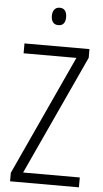

<svg xmlns="http://www.w3.org/2000/svg" viewBox="-61 -951 533 989"><g transform="rotate(5 206.0 -456.5)"><path d="M386 0H30V-44L315 -663H42V-714H378V-669L93 -51H386ZM207 -913Q226 -913 235 -900.5Q244 -888 244 -868Q244 -823 207 -823Q189 -823 179.5 -835Q170 -847 170 -868Q170 -888 179.5 -900.5Q189 -913 207 -913Z"/></g></svg>

Font: Noto Sans Telugu Condensed Light
Style: Regular
Weight: 300
Width: 3
Designer: Jelle Bosma - Monotype Design Team
Foundry: Monotype Imaging Inc.
Version: Version 2.005; ttfautohint (v1.8.4.7-5d5b)